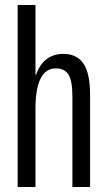

<svg xmlns="http://www.w3.org/2000/svg" viewBox="-20 -749 432 769"><path d="M50.8 0V-729H122.1V-450.2H125Q138.2 -490.7 166.5 -512Q194.8 -533.2 232.9 -533.2Q288.6 -533.2 314.7 -493.7Q340.8 -454.1 340.8 -369.1V0H270V-360.8Q270 -425.8 254.2 -450.4Q238.3 -475.1 204.1 -475.1Q122.1 -475.1 122.1 -313V0Z"/></svg>

Font: Lumene Sans Condensed
Style: Regular
Weight: 400
Width: 3
Designer: Deni Anggara
Version: Version 1.003;Glyphs 3.1.2 (3151)